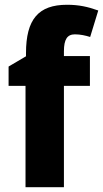

<svg xmlns="http://www.w3.org/2000/svg" viewBox="-20 -785 432 805"><path d="M357 -425V-550H248V-570C248 -620 262 -641 294 -641C317 -641 339 -636 358 -630L392 -741C347 -757 310 -765 261 -765C141 -765 89 -704 89 -562V-549L16 -506V-425H87V0H248V-425Z"/></svg>

Font: Noto Sans Lao Looped SemiCondensed ExtraBold
Style: Regular
Weight: 800
Width: 4
Designer: Mark Frömberg, Ben Mitchell
Foundry: The Fontpad Ltd
Version: Version 1.002